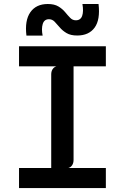

<svg xmlns="http://www.w3.org/2000/svg" viewBox="-20 -964 640 984"><path d="M77.5 0V-103H242.5V-582.5Q242.5 -598.5 249.5 -609.2Q256.5 -620 269 -624H77.5V-727H522.5V-624H357V-144.5Q357 -129 350.2 -118Q343.5 -107 330.5 -103H522.5V0ZM375.5 -782Q342 -782 321 -794.5Q300 -807 286 -823.8Q272 -840.5 259.8 -853Q247.5 -865.5 231 -865.5Q206.5 -865.5 199 -841Q191.5 -816.5 198.5 -781.5H115.5Q106 -859 135.5 -901.2Q165 -943.5 225 -943.5Q258.5 -943.5 279.2 -931Q300 -918.5 313.8 -901.8Q327.5 -885 339.8 -872.5Q352 -860 368.5 -860Q393 -860 401 -882.5Q409 -905 402.5 -943.5H485Q494.5 -863 465 -822.5Q435.5 -782 375.5 -782Z"/></svg>

Font: Spline Sans Mono Medium
Style: Regular
Weight: 500
Monospace: yes
Version: Version 1.004